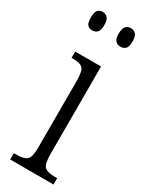

<svg xmlns="http://www.w3.org/2000/svg" viewBox="-196 -779 634 817"><g transform="rotate(30 120.5 -370.5)"><path d="M19 0V-31H32Q68 -31 82.5 -43.5Q97 -56 97 -104V-430Q97 -479 84.5 -492Q72 -505 37 -505H29V-536H156V-106Q156 -57 170 -44Q184 -31 221 -31H232V0ZM185 -650Q170 -650 160.5 -659.5Q151 -669 151 -695Q151 -721 160.5 -731Q170 -741 185 -741Q200 -741 209.5 -731Q219 -721 219 -695Q219 -669 209.5 -659.5Q200 -650 185 -650ZM46 -650Q31 -650 22.5 -659.5Q14 -669 14 -695Q14 -721 22.5 -731Q31 -741 46 -741Q61 -741 70.5 -731Q80 -721 80 -695Q80 -669 70.5 -659.5Q61 -650 46 -650Z"/></g></svg>

Font: Noto Serif Sinhala ExtraCondensed Light
Style: Regular
Weight: 300
Width: 2
Designer: Jelle Bosma - Monotype Design Team
Foundry: Monotype Imaging Inc.
Version: Version 2.007; ttfautohint (v1.8.4.7-5d5b)